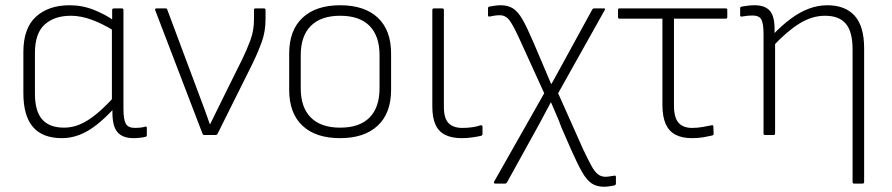

<svg xmlns="http://www.w3.org/2000/svg" viewBox="-20 -514 3397 731"><path d="M216 12Q142 12 105.5 -30.5Q69 -73 69 -159V-316Q69 -407 117 -450.5Q165 -494 245 -494Q294 -494 338.5 -476Q383 -458 413 -436L415 -396Q372 -423 330 -438.5Q288 -454 250 -454Q187 -454 150 -420.5Q113 -387 113 -312V-157Q113 -91 140.5 -59.5Q168 -28 224 -28Q255 -28 284.5 -40.5Q314 -53 346.5 -79.5Q379 -106 416 -147V-103Q380 -64 347.5 -38.5Q315 -13 282.5 -0.5Q250 12 216 12ZM489 12Q447 12 427.5 -10.5Q408 -33 408 -86V-109L406 -125V-409L407 -427V-476Q407 -482 414 -482H444Q450 -482 450 -476V-100Q450 -59 459 -43Q468 -27 494 -27Q503 -27 513.5 -28Q524 -29 534 -32Q539 -33 539 -27V1Q539 3 538 4.5Q537 6 534 7Q526 9 513 10.5Q500 12 489 12Z M757 0Q753 0 751 -5L571 -475Q569 -482 576 -482H611Q616 -482 617 -477L737 -156Q748 -127 758.5 -98.5Q769 -70 779 -41H780Q795 -71 809 -100Q823 -129 838 -159L903 -290Q920 -325 933.5 -361.5Q947 -398 947 -440V-477Q947 -482 953 -482H985Q991 -482 991 -476V-441Q991 -394 976.5 -354Q962 -314 941 -271L808 -4Q806 0 800 0Z M1275 12Q1182 12 1131.5 -35.5Q1081 -83 1081 -172V-310Q1081 -399 1132 -446.5Q1183 -494 1275 -494Q1368 -494 1418.5 -446.5Q1469 -399 1469 -310V-172Q1469 -83 1418 -35.5Q1367 12 1275 12ZM1275 -28Q1349 -28 1387 -66.5Q1425 -105 1425 -178V-304Q1425 -377 1387 -415.5Q1349 -454 1275 -454Q1202 -454 1163.5 -415.5Q1125 -377 1125 -304V-178Q1125 -105 1163.5 -66.5Q1202 -28 1275 -28Z M1739 12Q1700 12 1675 -0.5Q1650 -13 1638 -39.5Q1626 -66 1626 -108V-476Q1626 -482 1632 -482H1664Q1670 -482 1670 -476V-107Q1670 -63 1688 -45Q1706 -27 1740 -27Q1760 -27 1777.5 -29.5Q1795 -32 1810 -37Q1817 -38 1817 -31V-4Q1817 1 1812 3Q1799 6 1779 9Q1759 12 1739 12Z M2280 197Q2252 197 2233 184.5Q2214 172 2196.5 141.5Q2179 111 2155 57L2117 -30Q2109 -53 2098 -77.5Q2087 -102 2078 -124H2077Q2065 -102 2054 -81Q2043 -60 2031 -38L1910 181Q1907 185 1903 185H1866Q1862 185 1861 183Q1860 181 1861 178L2052 -159L1959 -363Q1936 -414 1921 -435Q1906 -456 1883 -456Q1873 -456 1863 -454.5Q1853 -453 1844 -451Q1838 -450 1838 -456V-482Q1838 -488 1843 -489Q1854 -491 1865.5 -492.5Q1877 -494 1887 -494Q1914 -494 1933 -482Q1952 -470 1969 -440.5Q1986 -411 2010 -355L2045 -273Q2053 -254 2061.5 -234Q2070 -214 2078 -195H2080Q2091 -214 2102 -235Q2113 -256 2124 -275L2235 -478Q2237 -482 2243 -482H2279Q2287 -482 2282 -475L2105 -159L2200 54Q2219 94 2231.5 117Q2244 140 2256.5 149.5Q2269 159 2285 159Q2293 159 2301.5 157.5Q2310 156 2318 155Q2325 153 2325 160V185Q2325 190 2319 192Q2309 194 2299 195.5Q2289 197 2280 197Z M2615 12Q2577 12 2552 -1Q2527 -14 2514.5 -42Q2502 -70 2502 -115V-443H2338Q2333 -443 2333 -449V-476Q2333 -482 2338 -482H2743Q2749 -482 2749 -476V-449Q2749 -443 2743 -443H2546V-112Q2546 -66 2563.5 -46.5Q2581 -27 2615 -27Q2636 -27 2655 -30.5Q2674 -34 2689 -37Q2696 -39 2696 -32L2697 -5Q2697 1 2691 2Q2678 5 2658.5 8.5Q2639 12 2615 12Z M3232 185Q3226 185 3226 179V-326Q3226 -393 3200.5 -423.5Q3175 -454 3121 -454Q3071 -454 3023 -424Q2975 -394 2921 -336V-380Q2956 -417 2990.5 -442.5Q3025 -468 3059.5 -481Q3094 -494 3130 -494Q3198 -494 3234 -454Q3270 -414 3270 -330V179Q3270 185 3264 185ZM2893 0Q2887 0 2887 -6V-385Q2887 -423 2879 -439Q2871 -455 2845 -455Q2836 -455 2825.5 -454Q2815 -453 2805 -451Q2798 -450 2798 -455V-483Q2798 -486 2799.5 -487Q2801 -488 2804 -489Q2814 -491 2828 -492.5Q2842 -494 2853 -494Q2892 -494 2910.5 -473.5Q2929 -453 2929 -404V-379L2931 -357V-6Q2931 0 2925 0Z"/></svg>

Font: Sofia Sans ExtraLight
Style: Regular
Weight: 250
Version: Version 4.100-B